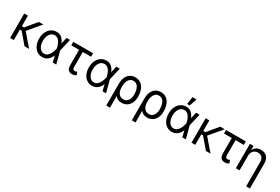

<svg xmlns="http://www.w3.org/2000/svg" viewBox="106 -2141 5419 3716"><g transform="rotate(30 2815.0 -283.5)"><path d="M160.2 -545.9V0H77.1V-545.9ZM504.4 -545.9 239.7 -233.4H127V-311.5H209L403.3 -545.9ZM398.4 0 195.3 -237.3 236.8 -306.6 501.5 0Z M795.4 11.7Q727.1 10.7 676 -25.9Q625 -62.5 597.2 -126.2Q569.3 -189.9 568.8 -272.5Q569.3 -355 598.9 -418Q628.4 -481 680.7 -516.8Q732.9 -552.7 800.3 -552.7Q875.5 -552.7 920.2 -510.7Q964.8 -468.8 990.7 -403.3H1023.9L1036.6 -274.4L1107.9 0H1029.8L962.4 -274.4Q957 -300.3 946.3 -334.7Q935.5 -369.1 917 -401.6Q898.4 -434.1 869.9 -455.8Q841.3 -477.5 800.3 -477.5Q757.3 -477.5 723.9 -451.2Q690.4 -424.8 671.6 -378.4Q652.8 -332 652.8 -271.5Q652.8 -212.4 670.7 -165.3Q688.5 -118.2 720.7 -91.1Q752.9 -64 795.4 -63.5Q835 -63.5 863.8 -85.4Q892.6 -107.4 912.6 -140.6Q932.6 -173.8 944.6 -209.2Q956.5 -244.6 962.4 -271.5L1022 -545.9H1100.1L1036.6 -271.5L1023.9 -137.7H995.6Q977.1 -93.8 949.5 -60.1Q921.9 -26.4 883.8 -7.3Q845.7 11.7 795.4 11.7Z M1615.7 -545.9V-467.8H1173.3V-545.9ZM1347.2 -545.9H1431.2V-131.8Q1431.6 -101.1 1440.4 -88.1Q1449.2 -75.2 1461.9 -72.5Q1474.6 -69.8 1485.8 -69.3Q1498.5 -69.8 1510.3 -75Q1522 -80.1 1529.8 -85L1552.2 -18.6Q1527.8 -0.5 1505.6 4.6Q1483.4 9.8 1459.5 9.8Q1404.3 9.8 1376 -23.9Q1347.7 -57.6 1347.2 -136.7Z M1907.7 11.7Q1839.4 10.7 1788.3 -25.9Q1737.3 -62.5 1709.5 -126.2Q1681.6 -189.9 1681.2 -272.5Q1681.6 -355 1711.2 -418Q1740.7 -481 1793 -516.8Q1845.2 -552.7 1912.6 -552.7Q1987.8 -552.7 2032.5 -510.7Q2077.1 -468.8 2103 -403.3H2136.2L2148.9 -274.4L2220.2 0H2142.1L2074.7 -274.4Q2069.3 -300.3 2058.6 -334.7Q2047.9 -369.1 2029.3 -401.6Q2010.7 -434.1 1982.2 -455.8Q1953.6 -477.5 1912.6 -477.5Q1869.6 -477.5 1836.2 -451.2Q1802.7 -424.8 1783.9 -378.4Q1765.1 -332 1765.1 -271.5Q1765.1 -212.4 1783 -165.3Q1800.8 -118.2 1833 -91.1Q1865.2 -64 1907.7 -63.5Q1947.3 -63.5 1976.1 -85.4Q2004.9 -107.4 2024.9 -140.6Q2044.9 -173.8 2056.9 -209.2Q2068.8 -244.6 2074.7 -271.5L2134.3 -545.9H2212.4L2148.9 -271.5L2136.2 -137.7H2107.9Q2089.4 -93.8 2061.8 -60.1Q2034.2 -26.4 1996.1 -7.3Q1958 11.7 1907.7 11.7Z M2342.3 203.1V-280.3Q2342.3 -371.6 2371.1 -432.1Q2399.9 -492.7 2449.7 -522.7Q2499.5 -552.7 2562 -552.7Q2615.7 -552.7 2658.2 -531.5Q2700.7 -510.3 2730.2 -470.9Q2759.8 -431.6 2775.1 -376.7Q2790.5 -321.8 2790.5 -253.9V-244.1Q2791 -170.4 2763.9 -113Q2736.8 -55.7 2687 -22.9Q2637.2 9.8 2568.8 9.8Q2513.7 9.8 2475.8 -12.2Q2438 -34.2 2412.4 -74.7Q2386.7 -115.2 2367.7 -170.9L2423.3 -240.2Q2423.3 -214.8 2430.2 -184.6Q2437 -154.3 2453.4 -127.2Q2469.7 -100.1 2497.1 -82.8Q2524.4 -65.4 2564.9 -65.4Q2612.8 -65.4 2643.6 -90.1Q2674.3 -114.7 2689.5 -155.5Q2704.6 -196.3 2704.6 -244.1V-253.9Q2704.6 -316.9 2689.2 -366.7Q2673.8 -416.5 2642.6 -445.6Q2611.3 -474.6 2562 -474.6Q2512.7 -474.6 2481.9 -445.6Q2451.2 -416.5 2437 -372.1Q2422.9 -327.6 2423.3 -281.2L2426.3 203.1Z M2913.6 203.1V-280.3Q2913.6 -371.6 2942.4 -432.1Q2971.2 -492.7 3021 -522.7Q3070.8 -552.7 3133.3 -552.7Q3187 -552.7 3229.5 -531.5Q3272 -510.3 3301.5 -470.9Q3331.1 -431.6 3346.4 -376.7Q3361.8 -321.8 3361.8 -253.9V-244.1Q3362.3 -170.4 3335.2 -113Q3308.1 -55.7 3258.3 -22.9Q3208.5 9.8 3140.1 9.8Q3085 9.8 3047.1 -12.2Q3009.3 -34.2 2983.6 -74.7Q2958 -115.2 2939 -170.9L2994.6 -240.2Q2994.6 -214.8 3001.5 -184.6Q3008.3 -154.3 3024.7 -127.2Q3041 -100.1 3068.4 -82.8Q3095.7 -65.4 3136.2 -65.4Q3184.1 -65.4 3214.8 -90.1Q3245.6 -114.7 3260.7 -155.5Q3275.9 -196.3 3275.9 -244.1V-253.9Q3275.9 -316.9 3260.5 -366.7Q3245.1 -416.5 3213.9 -445.6Q3182.6 -474.6 3133.3 -474.6Q3084 -474.6 3053.2 -445.6Q3022.5 -416.5 3008.3 -372.1Q2994.1 -327.6 2994.6 -281.2L2997.6 203.1Z M3690.9 11.7Q3622.6 10.7 3571.5 -25.9Q3520.5 -62.5 3492.7 -126.2Q3464.8 -189.9 3464.4 -272.5Q3464.8 -355 3494.4 -418Q3523.9 -481 3576.2 -516.8Q3628.4 -552.7 3695.8 -552.7Q3771 -552.7 3815.7 -510.7Q3860.4 -468.8 3886.2 -403.3H3919.4L3932.1 -274.4L4003.4 0H3925.3L3857.9 -274.4Q3852.5 -300.3 3841.8 -334.7Q3831.1 -369.1 3812.5 -401.6Q3793.9 -434.1 3765.4 -455.8Q3736.8 -477.5 3695.8 -477.5Q3652.8 -477.5 3619.4 -451.2Q3585.9 -424.8 3567.1 -378.4Q3548.3 -332 3548.3 -271.5Q3548.3 -212.4 3566.2 -165.3Q3584 -118.2 3616.2 -91.1Q3648.4 -64 3690.9 -63.5Q3730.5 -63.5 3759.3 -85.4Q3788.1 -107.4 3808.1 -140.6Q3828.1 -173.8 3840.1 -209.2Q3852.1 -244.6 3857.9 -271.5L3917.5 -545.9H3995.6L3932.1 -271.5L3919.4 -137.7H3891.1Q3872.6 -93.8 3845 -60.1Q3817.4 -26.4 3779.3 -7.3Q3741.2 11.7 3690.9 11.7ZM3682.1 -606.4 3706.5 -772.5H3797.4L3740.7 -606.4Z M4214.4 -545.9V0H4131.3V-545.9ZM4558.6 -545.9 4293.9 -233.4H4181.2V-311.5H4263.2L4457.5 -545.9ZM4452.6 0 4249.5 -237.3 4291 -306.6 4555.7 0Z M5029.3 -545.9V-467.8H4586.9V-545.9ZM4760.7 -545.9H4844.7V-131.8Q4845.2 -101.1 4854 -88.1Q4862.8 -75.2 4875.5 -72.5Q4888.2 -69.8 4899.4 -69.3Q4912.1 -69.8 4923.8 -75Q4935.5 -80.1 4943.4 -85L4965.8 -18.6Q4941.4 -0.5 4919.2 4.6Q4897 9.8 4873 9.8Q4817.9 9.8 4789.6 -23.9Q4761.2 -57.6 4760.7 -136.7Z M5204.1 -328.1V0H5121.1V-545.9H5201.2V-460H5209Q5228 -502 5267.1 -527.3Q5306.2 -552.7 5368.2 -552.7Q5423.3 -552.7 5464.8 -530.3Q5506.3 -507.8 5529.5 -462.2Q5552.7 -416.5 5552.7 -346.7V204.1H5468.8V-340.8Q5468.8 -404.8 5435.5 -440.9Q5402.3 -477.1 5343.8 -477.5Q5304.2 -477.5 5272.7 -460Q5241.2 -442.4 5222.9 -409.2Q5204.6 -376 5204.1 -328.1Z"/></g></svg>

Font: Inter
Style: Regular
Weight: 400
Designer: Rasmus Andersson
Foundry: rsms
Version: Version 4.000;git-8c9346024